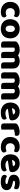

<svg xmlns="http://www.w3.org/2000/svg" viewBox="2324 -2866 559 5248"><g transform="rotate(90 2604.0 -242.5)"><path d="M326 -367Q301 -367 278.5 -359Q256 -351 239.5 -335.5Q223 -320 213 -297Q203 -274 203 -243Q203 -181 238.5 -150Q274 -119 325 -119Q355 -119 377 -126Q399 -133 416 -141Q436 -127 446 -110.5Q456 -94 456 -71Q456 -30 417 -7.5Q378 15 309 15Q246 15 195 -3.5Q144 -22 107.5 -55.5Q71 -89 51 -136Q31 -183 31 -240Q31 -306 52.5 -355.5Q74 -405 111 -437Q148 -469 196.5 -485Q245 -501 299 -501Q371 -501 410 -475Q449 -449 449 -408Q449 -389 440 -372.5Q431 -356 419 -344Q402 -352 378 -359.5Q354 -367 326 -367Z M1029 -243Q1029 -181 1010 -132.5Q991 -84 956.5 -51Q922 -18 874 -1Q826 16 767 16Q708 16 660 -2Q612 -20 577.5 -53.5Q543 -87 524 -135Q505 -183 505 -243Q505 -302 524 -350Q543 -398 577.5 -431.5Q612 -465 660 -483Q708 -501 767 -501Q826 -501 874 -482.5Q922 -464 956.5 -430.5Q991 -397 1010 -349Q1029 -301 1029 -243ZM679 -243Q679 -182 702.5 -149.5Q726 -117 768 -117Q810 -117 832.5 -150Q855 -183 855 -243Q855 -303 832 -335.5Q809 -368 767 -368Q725 -368 702 -335.5Q679 -303 679 -243Z M1345 -501Q1386 -501 1425.5 -489.5Q1465 -478 1494 -455Q1524 -475 1561.5 -488Q1599 -501 1652 -501Q1690 -501 1726.5 -491Q1763 -481 1791.5 -459.5Q1820 -438 1837 -402.5Q1854 -367 1854 -316V-1Q1844 2 1822.5 5Q1801 8 1778 8Q1756 8 1738.5 5Q1721 2 1709 -7Q1697 -16 1690.5 -31.5Q1684 -47 1684 -72V-311Q1684 -341 1667 -354.5Q1650 -368 1621 -368Q1607 -368 1591 -361.5Q1575 -355 1567 -348Q1568 -344 1568 -340.5Q1568 -337 1568 -334V-1Q1557 2 1535.5 5Q1514 8 1492 8Q1470 8 1452.5 5Q1435 2 1423 -7Q1411 -16 1404.5 -31.5Q1398 -47 1398 -72V-311Q1398 -341 1379.5 -354.5Q1361 -368 1335 -368Q1317 -368 1304 -362.5Q1291 -357 1282 -352V-1Q1272 2 1250.5 5Q1229 8 1206 8Q1184 8 1166.5 5Q1149 2 1137 -7Q1125 -16 1118.5 -31.5Q1112 -47 1112 -72V-374Q1112 -401 1123.5 -417Q1135 -433 1155 -447Q1189 -471 1239.5 -486Q1290 -501 1345 -501Z M2191 -501Q2232 -501 2271.5 -489.5Q2311 -478 2340 -455Q2370 -475 2407.5 -488Q2445 -501 2498 -501Q2536 -501 2572.5 -491Q2609 -481 2637.5 -459.5Q2666 -438 2683 -402.5Q2700 -367 2700 -316V-1Q2690 2 2668.5 5Q2647 8 2624 8Q2602 8 2584.5 5Q2567 2 2555 -7Q2543 -16 2536.5 -31.5Q2530 -47 2530 -72V-311Q2530 -341 2513 -354.5Q2496 -368 2467 -368Q2453 -368 2437 -361.5Q2421 -355 2413 -348Q2414 -344 2414 -340.5Q2414 -337 2414 -334V-1Q2403 2 2381.5 5Q2360 8 2338 8Q2316 8 2298.5 5Q2281 2 2269 -7Q2257 -16 2250.5 -31.5Q2244 -47 2244 -72V-311Q2244 -341 2225.5 -354.5Q2207 -368 2181 -368Q2163 -368 2150 -362.5Q2137 -357 2128 -352V-1Q2118 2 2096.5 5Q2075 8 2052 8Q2030 8 2012.5 5Q1995 2 1983 -7Q1971 -16 1964.5 -31.5Q1958 -47 1958 -72V-374Q1958 -401 1969.5 -417Q1981 -433 2001 -447Q2035 -471 2085.5 -486Q2136 -501 2191 -501Z M3061 16Q3002 16 2951.5 -0.5Q2901 -17 2863.5 -50Q2826 -83 2804.5 -133Q2783 -183 2783 -250Q2783 -316 2804.5 -363.5Q2826 -411 2861 -441.5Q2896 -472 2941 -486.5Q2986 -501 3033 -501Q3086 -501 3129.5 -485Q3173 -469 3204.5 -441Q3236 -413 3253.5 -374Q3271 -335 3271 -289Q3271 -255 3252 -237Q3233 -219 3199 -214L2952 -177Q2963 -144 2997 -127.5Q3031 -111 3075 -111Q3116 -111 3152.5 -121.5Q3189 -132 3212 -146Q3228 -136 3239 -118Q3250 -100 3250 -80Q3250 -35 3208 -13Q3176 4 3136 10Q3096 16 3061 16ZM3033 -377Q3009 -377 2991.5 -369Q2974 -361 2963 -348.5Q2952 -336 2946.5 -320.5Q2941 -305 2940 -289L3111 -317Q3108 -337 3089 -357Q3070 -377 3033 -377Z M3523 -1Q3513 2 3491.5 5Q3470 8 3447 8Q3425 8 3407.5 5Q3390 2 3378 -7Q3366 -16 3359.5 -31.5Q3353 -47 3353 -72V-372Q3353 -395 3361.5 -411.5Q3370 -428 3386 -441Q3402 -454 3425.5 -464.5Q3449 -475 3476 -483Q3503 -491 3532 -495.5Q3561 -500 3590 -500Q3638 -500 3666 -481.5Q3694 -463 3694 -421Q3694 -407 3690 -393.5Q3686 -380 3680 -369Q3659 -369 3637 -367Q3615 -365 3594 -361Q3573 -357 3554.5 -352.5Q3536 -348 3523 -342Z M4019 -367Q3994 -367 3971.5 -359Q3949 -351 3932.5 -335.5Q3916 -320 3906 -297Q3896 -274 3896 -243Q3896 -181 3931.5 -150Q3967 -119 4018 -119Q4048 -119 4070 -126Q4092 -133 4109 -141Q4129 -127 4139 -110.5Q4149 -94 4149 -71Q4149 -30 4110 -7.5Q4071 15 4002 15Q3939 15 3888 -3.5Q3837 -22 3800.5 -55.5Q3764 -89 3744 -136Q3724 -183 3724 -240Q3724 -306 3745.5 -355.5Q3767 -405 3804 -437Q3841 -469 3889.5 -485Q3938 -501 3992 -501Q4064 -501 4103 -475Q4142 -449 4142 -408Q4142 -389 4133 -372.5Q4124 -356 4112 -344Q4095 -352 4071 -359.5Q4047 -367 4019 -367Z M4476 16Q4417 16 4366.5 -0.5Q4316 -17 4278.5 -50Q4241 -83 4219.5 -133Q4198 -183 4198 -250Q4198 -316 4219.5 -363.5Q4241 -411 4276 -441.5Q4311 -472 4356 -486.5Q4401 -501 4448 -501Q4501 -501 4544.5 -485Q4588 -469 4619.5 -441Q4651 -413 4668.5 -374Q4686 -335 4686 -289Q4686 -255 4667 -237Q4648 -219 4614 -214L4367 -177Q4378 -144 4412 -127.5Q4446 -111 4490 -111Q4531 -111 4567.5 -121.5Q4604 -132 4627 -146Q4643 -136 4654 -118Q4665 -100 4665 -80Q4665 -35 4623 -13Q4591 4 4551 10Q4511 16 4476 16ZM4448 -377Q4424 -377 4406.5 -369Q4389 -361 4378 -348.5Q4367 -336 4361.5 -320.5Q4356 -305 4355 -289L4526 -317Q4523 -337 4504 -357Q4485 -377 4448 -377Z M5178 -145Q5178 -69 5121 -26Q5064 17 4953 17Q4911 17 4875 11Q4839 5 4813.5 -7.5Q4788 -20 4773.5 -39Q4759 -58 4759 -84Q4759 -108 4769 -124.5Q4779 -141 4793 -152Q4822 -136 4859.5 -123.5Q4897 -111 4946 -111Q4977 -111 4993.5 -120Q5010 -129 5010 -144Q5010 -158 4998 -166Q4986 -174 4958 -179L4928 -185Q4841 -202 4798.5 -238.5Q4756 -275 4756 -343Q4756 -380 4772 -410Q4788 -440 4817 -460Q4846 -480 4886.5 -491Q4927 -502 4976 -502Q5013 -502 5045.5 -496.5Q5078 -491 5102 -480Q5126 -469 5140 -451.5Q5154 -434 5154 -410Q5154 -387 5145.5 -370.5Q5137 -354 5124 -343Q5116 -348 5100 -353.5Q5084 -359 5065 -363.5Q5046 -368 5026.5 -371Q5007 -374 4991 -374Q4958 -374 4940 -366.5Q4922 -359 4922 -343Q4922 -332 4932 -325Q4942 -318 4970 -312L5001 -305Q5097 -283 5137.5 -244.5Q5178 -206 5178 -145Z"/></g></svg>

Font: Baloo Paaji
Style: Regular
Weight: 400
Designer: Shuchita Grover and Ek Type
Foundry: Ek Type
Version: Version 1.443;PS 1.000;hotconv 16.6.51;makeotf.lib2.5.65220;